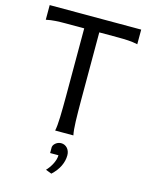

<svg xmlns="http://www.w3.org/2000/svg" viewBox="-139 -801 896 1143"><g transform="rotate(15 309.0 -229.5)"><path d="M585.9 -712.9V-622.6Q556.6 -628.9 528.1 -630.6Q499.5 -632.3 466.3 -632.3H349.1V-212.4Q349.1 -140.1 350.8 -84.7Q352.5 -29.3 358.9 0H246.6Q252.9 -29.3 254.6 -84.7Q256.3 -140.1 256.3 -212.4V-632.3H141.6Q108.9 -632.3 80.1 -630.6Q51.3 -628.9 22 -622.6V-712.9ZM252.4 100.1Q253.9 91.3 259 84.7Q264.2 78.1 271 73.2Q277.8 68.4 285.9 65.9Q293.9 63.5 302.2 63.5Q313 63.5 322.5 67.9Q332 72.3 339.4 80.3Q346.7 88.4 350.8 99.4Q355 110.4 355 124Q355 157.7 339.1 190.9Q323.2 224.1 291 253.9L254.4 239.7Q262.2 231.9 271 220Q279.8 208 287.1 194.3Q294.4 180.7 299.1 165.8Q303.7 150.9 303.7 137.2H252.4Z"/></g></svg>

Font: Andika
Style: Regular
Weight: 400
Designer: Victor Gaultney, Annie Olsen, Julie Remington, Don Collingsworth, Eric Hays
Foundry: SIL International
Version: Version 1.001